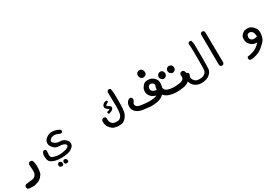

<svg xmlns="http://www.w3.org/2000/svg" viewBox="82 -1538 4337 2971"><g transform="rotate(-30 2250.0 -52.0)"><path d="M91.8 330.6 71.3 331.1Q48.8 331.1 25.9 321.8Q18.6 312 16.1 303.2Q13.7 294.4 13.7 288.8Q13.7 283.2 14.2 278.8L24.9 257.3L25.9 256.8Q39.1 245.1 58.6 245.1Q61 245.1 64 245.6Q106 236.8 146.5 234.9Q185.1 232.9 209.2 208Q233.4 183.1 237.8 151.9Q239.3 141.6 239.3 122.1Q239.3 82.5 232.9 5.9L243.7 -16.1L244.6 -16.6Q257.8 -28.3 277.3 -28.3Q280.3 -28.3 284.7 -27.8L306.6 -16.6Q323.7 21 325.7 63Q326.7 79.6 326.7 99.4Q326.7 119.1 325.2 136Q323.7 152.8 322.3 163.6Q319.3 186 314.9 204.6Q307.6 232.9 275.4 267.3Q243.2 301.8 205.8 313.7Q168.5 325.7 137.2 333.5Q111.3 330.6 91.8 330.6Z M673.3 212.9Q689 220.7 692.9 235.4Q694.3 241.7 694.3 247.6Q694.3 258.8 689.9 268.6Q683.1 284.7 660.6 284.7Q639.2 284.7 627 272.9Q618.7 264.6 618.7 251.2Q618.7 237.8 622.8 228Q627 218.3 633.3 212.6Q639.6 207 650.4 207Q661.1 207 673.3 212.9ZM746.1 281.7Q731.4 281.7 721.9 272.2Q712.4 262.7 712.4 245.1Q712.4 227.1 725.6 216.3Q734.4 210 744.6 210Q751 210 758.3 212.4Q776.9 218.3 783.2 241.2Q785.2 248 785.2 252.2Q785.2 256.3 784.7 258.3Q783.7 268.6 775.9 273.9Q764.2 281.7 746.1 281.7ZM499.5 16.6Q499.5 -37.1 523.9 -62Q534.2 -68.4 545.9 -68.4Q552.2 -68.4 554.2 -67.4L569.3 -59.6Q573.7 -52.2 575 -46.9Q576.2 -41.5 576.2 -37.6Q576.2 -33.7 575.7 -30.8Q571.8 4.4 571.8 23.9Q571.8 43.5 573.2 51.8Q576.7 67.4 585 75.7Q589.4 80.6 596.2 83.5Q616.2 92.8 657.2 102.5Q686.5 109.9 716.3 109.9Q743.2 109.9 783.2 103Q830.1 94.7 852.1 85.9Q880.4 74.7 890.1 56.6Q893.6 49.8 893.6 43.5Q893.6 28.8 873 15.1Q841.3 -5.4 781.2 -6.3Q719.2 -7.3 687.3 -40.8Q655.3 -74.2 646.5 -98.6Q640.1 -115.7 640.1 -132.8Q640.1 -147.5 644.5 -163.6Q648.9 -178.2 656.7 -189Q668 -205.1 690.7 -223.1Q713.4 -241.2 748 -250.5Q769.5 -255.9 791 -255.9Q804.2 -255.9 817.4 -253.9Q851.1 -248.5 876 -239Q900.9 -229.5 923.3 -215.8Q931.6 -206.1 931.6 -193.4Q931.6 -189.9 931.2 -185.5L921.9 -169.9Q914.6 -165.5 908.9 -164.3Q903.3 -163.1 899.4 -163.1Q892.1 -163.1 890.1 -164.1Q832 -192.4 796.4 -192.4Q792 -192.4 788.1 -191.9Q764.6 -189.9 750 -184.6Q735.4 -179.2 718.3 -160.6Q705.1 -146.5 705.1 -132.3Q705.1 -129.4 706.1 -126Q710 -108.9 741.2 -86.9Q773.4 -64.9 825.7 -64Q881.8 -63 916 -31.2Q949.2 0 955.1 21.5Q957.5 31.7 957.5 43.7Q957.5 55.7 954.6 69.3Q948.2 97.2 904.8 128.4Q861.3 159.7 770.5 167Q742.7 169.4 717.3 169.4Q659.7 169.4 612.8 157.7Q612.8 157.7 612.8 157.7Q540.5 136.2 520.5 106.9Q499.5 76.2 499.5 16.6Z M1630.4 -5.4V5.4Q1630.4 52.7 1653.3 78.1Q1678.2 105 1709.5 108.4Q1728.5 110.4 1742.7 110.4Q1756.8 110.4 1767.1 109.4Q1790.5 106.9 1812.7 83Q1835 59.1 1842.3 17.6Q1850.6 -27.8 1850.6 -94.2Q1850.6 -160.6 1846.2 -350.1Q1848.6 -364.7 1857.4 -375Q1868.2 -384.8 1883.8 -384.8Q1890.1 -384.8 1892.1 -383.8L1909.7 -375Q1919.4 -337.9 1921.4 -298.8Q1923.8 -248 1923.8 -186.8Q1923.8 -125.5 1922.9 -78.1Q1921.4 -14.2 1912.1 36.1Q1901.9 90.8 1860.4 135.7Q1826.7 172.4 1791 178.7Q1765.1 183.1 1737.3 183.1Q1718.8 183.1 1710.9 182.1Q1684.6 177.2 1658.2 170.4Q1630.9 163.1 1600.1 130.9Q1569.3 98.6 1559.6 66.4Q1550.3 37.6 1550.3 4.4Q1550.3 -2 1550.3 -2.9Q1553.7 -19 1564.5 -32.2Q1577.1 -43.9 1594.2 -43.9Q1601.6 -43.9 1604 -43L1620.6 -34.7L1621.6 -33.7Q1630.4 -22.5 1630.4 -5.4ZM1686.5 -64Q1683.1 -71.3 1683.1 -80.1Q1683.1 -83 1683.1 -86.9L1690.9 -96.2H1692.9Q1722.2 -98.1 1733.4 -110.8Q1737.8 -116.2 1737.8 -118.7Q1737.8 -119.1 1737.8 -119.1L1734.4 -120.6Q1719.2 -125 1698.7 -143.6Q1678.7 -161.6 1678.7 -183.1Q1678.7 -208 1701.2 -229.5Q1722.2 -249.5 1760.3 -251.5H1762.2Q1766.1 -249 1767.6 -247.1Q1774.4 -240.2 1774.4 -231Q1774.4 -228 1773.4 -221.7Q1742.2 -207 1730 -194.3Q1723.1 -188 1723.1 -182.1Q1723.1 -176.8 1728.5 -171.4Q1733.9 -166 1744.1 -163.1Q1763.7 -157.2 1776.4 -142.6Q1784.7 -133.3 1784.7 -121.1Q1784.7 -113.3 1780.8 -103.5Q1774.9 -88.9 1761.7 -79.6Q1748.5 -70.8 1703.1 -55.7L1687.5 -62Z M2021.5 8.3Q2021.5 -1.5 2022.5 -11.7Q2026.9 -56.2 2057.6 -85Q2075.2 -103 2100.1 -103Q2101.6 -103 2104 -103L2124 -93.3L2124.5 -91.8Q2134.3 -77.1 2134.3 -59.1Q2134.3 -57.1 2134.3 -54.2L2124.5 -34.7Q2102.1 -5.4 2102.1 12.7Q2102.1 14.6 2102.5 16.6Q2106 37.6 2119.1 50.8Q2132.3 64 2160.9 71.3Q2189.5 78.6 2242.2 84.7Q2294.9 90.8 2332 90.8Q2342.8 90.8 2353 90.3Q2411.1 87.9 2442.4 79.1Q2457.5 74.7 2471.7 68.4Q2429.7 52.2 2415.5 44.4Q2397.9 34.2 2383.8 18.1Q2346.2 -22.9 2346.2 -73.2Q2346.2 -109.9 2363.3 -138.7Q2376.5 -161.6 2397.5 -182.4Q2418.5 -203.1 2448.7 -207Q2459.5 -208.5 2474.9 -208.5Q2490.2 -208.5 2512.2 -204.6Q2549.8 -197.8 2586.4 -161.6Q2616.7 -131.3 2620.1 -101.6Q2621.6 -86.4 2621.6 -70.3Q2621.6 -16.1 2604 32.7Q2591.3 67.4 2544.4 108.4Q2497.6 149.4 2438.5 160.4Q2379.4 171.4 2317.4 171.4H2316.9Q2252.4 165.5 2188 156.2Q2123 147 2085.4 121.1Q2047.4 95.2 2032.7 64Q2021.5 39.6 2021.5 8.3ZM2545.4 -61.5Q2545.4 -66.9 2544.4 -71.3Q2541 -95.2 2523.9 -115.7Q2508.3 -133.8 2483.4 -133.8Q2453.1 -133.8 2439.5 -108.4Q2430.2 -91.8 2430.2 -75.2Q2430.2 -58.1 2438.5 -44.4Q2447.3 -28.8 2465.8 -20.5Q2491.2 -8.8 2533.2 -1Q2545.4 -39.1 2545.4 -61.5ZM2377.4 -344.2Q2377.4 -373.5 2398.9 -391.6Q2414.6 -404.8 2434.6 -404.8Q2440.4 -404.8 2449 -403.1Q2457.5 -401.4 2466.3 -397.5Q2479.5 -391.1 2487.3 -380.4Q2500.5 -362.3 2500.5 -333Q2500.5 -302.7 2479.5 -288.6Q2459.5 -274.9 2432.6 -274.9H2432.1Q2403.8 -280.3 2390.1 -301.3Q2377.4 -320.3 2377.4 -344.2Z M2520.5 2.4Q2520.5 -3.9 2521 -11.2Q2522.9 -49.3 2541.5 -92.3L2542.5 -92.8Q2558.1 -106.9 2579.1 -106.9Q2584 -106.9 2590.3 -106L2611.8 -95.2L2612.3 -94.2Q2624 -81.1 2624 -61.5Q2624 -58.6 2623.5 -54.2Q2609.4 -29.3 2609.4 -4.9Q2609.4 1.5 2610.4 7.8Q2614.3 38.1 2637 56.6Q2659.7 75.2 2704.1 83.5Q2741.2 90.8 2778.3 90.8Q2786.6 90.8 2795.4 90.3Q2841.3 88.4 2881.3 81.8Q2921.4 75.2 2943.4 54.2Q2958.5 40 2958.5 10.7Q2958.5 -2 2955.6 -18.6Q2957.5 -36.6 2968.8 -49.8Q2982.4 -61.5 3002 -61.5Q3004.9 -61.5 3009.3 -61L3031.2 -49.8L3032.2 -48.3Q3051.3 -14.6 3051.3 22Q3051.3 30.8 3050.3 40Q3043.9 86.9 3000.7 123Q2957.5 159.2 2894 169.2Q2830.6 179.2 2762.7 179.2Q2705.1 177.2 2652.3 160.6Q2597.7 143.6 2567.4 112.3Q2537.1 81.1 2528.3 54.2Q2520.5 31.7 2520.5 2.4ZM2662.1 -119.1Q2649.9 -131.3 2646.5 -146.5Q2645 -153.3 2645 -157.7Q2645 -162.1 2645 -163.1Q2646 -189 2665 -207Q2682.1 -223.1 2704.6 -223.1Q2736.3 -223.1 2752.4 -198.7Q2762.7 -183.1 2762.7 -164.6Q2762.7 -158.2 2761.7 -151.4Q2755.4 -117.2 2728 -105Q2715.8 -99.1 2700.2 -99.1H2699.7Q2680.2 -101.1 2662.1 -119.1ZM2809.1 -172.9Q2809.1 -199.7 2828.6 -218.8Q2843.8 -233.4 2863.8 -233.4Q2869.1 -233.4 2875 -232.4Q2901.4 -227.5 2915.5 -209Q2927.2 -192.9 2927.2 -172.4Q2927.2 -141.1 2905.3 -124.5Q2886.7 -110.8 2863.3 -110.8H2862.8Q2840.8 -115.2 2825 -132.8Q2809.1 -150.4 2809.1 -172.9Z M2995.1 79.6Q2995.1 74.7 2995.6 69.8Q2997.6 33.7 3020.5 9.8Q3020.5 9.8 3021 9.8Q3032.2 -1 3048.3 -1Q3054.2 -1 3056.2 0L3071.8 7.3L3072.8 8.3Q3081.5 19.5 3081.5 35.6Q3081.5 37.6 3081.5 40.5Q3065.9 66.9 3065.9 87.4Q3065.9 90.8 3066.4 94.2Q3069.8 118.2 3085 138.9Q3100.1 159.7 3116.2 168Q3132.3 176.3 3150.4 179Q3168.5 181.6 3189 181.6Q3206.1 181.6 3219 179Q3231.9 176.3 3244.1 171.9Q3268.6 162.6 3287.6 141.1Q3306.2 119.6 3309.1 90.3Q3312 61 3312 -111.3Q3312 -283.7 3309.1 -312Q3306.2 -340.3 3305.2 -370.1Q3305.2 -370.1 3305.2 -370.6Q3306.2 -384.3 3315.4 -394.5Q3325.2 -403.3 3339.8 -403.3Q3346.2 -403.3 3348.1 -402.3L3364.7 -394.5Q3374.5 -360.4 3377 -325.2Q3379.4 -290 3379.4 -106.9Q3379.4 76.7 3375 117.2Q3370.1 158.2 3335.9 192.4Q3301.8 226.6 3257.3 239.7Q3218.8 251 3175.8 251Q3167 251 3162.6 250.5Q3129.4 247.6 3100.6 236.3Q3070.3 225.1 3044.9 199.7Q3019.5 174.3 3006.8 140.1Q2995.1 109.9 2995.1 79.6Z M3581.1 -436.5Q3587.4 -436.5 3589.4 -435.5L3607.4 -426.8L3616.7 -407.7L3623.5 145L3613.8 162.6Q3606 169.9 3598.4 172.4Q3590.8 174.8 3585.9 174.8Q3578.6 174.8 3576.7 173.8L3559.1 165.5Q3547.4 150.4 3547.4 131.8L3543.5 -400.4Q3543.9 -414.6 3553.7 -426.8Q3565.4 -436.5 3581.1 -436.5Z M3986.3 280.3Q3986.3 273.9 3987.3 272L3996.6 253.9Q4045.9 248.5 4108.4 227.5Q4167 207.5 4235.4 136.7Q4206.5 136.7 4179.7 129.4Q4146.5 120.1 4118.7 92.3Q4090.8 64.5 4083.5 36.6Q4077.6 14.2 4077.6 -13.2Q4077.6 -19 4078.1 -24.9Q4079.6 -61 4108.9 -90.3Q4138.2 -119.1 4165.5 -125Q4182.6 -128.4 4203.6 -128.4Q4226.6 -128.4 4239.7 -125.5Q4272.9 -118.2 4305.7 -85.4Q4335.9 -55.2 4345.7 -21.5Q4352.5 3.4 4352.5 28.8Q4352.5 55.2 4344.2 89.4Q4340.3 106.4 4334.5 122.1Q4322.8 153.3 4294.9 182.1Q4267.1 210 4227.1 243.7Q4187 277.3 4127.7 297.6Q4068.4 317.9 4021.5 317.9Q4021.5 317.9 4021 317.9Q4006.3 316.9 3996.1 307.6Q3986.3 295.9 3986.3 280.3ZM4205.1 -58.1Q4202.6 -58.1 4200.2 -57.6Q4177.2 -55.2 4167.7 -45.9Q4158.2 -36.6 4154.8 -8.8Q4153.8 -2 4153.8 3.9Q4153.8 22.5 4163.1 34.2Q4175.3 50.3 4193.8 58.6Q4203.6 63 4219.7 63Q4235.8 63 4257.3 59.1L4278.3 51.3Q4271.5 -22 4247.6 -40.5Q4225.6 -58.1 4205.1 -58.1Z"/></g></svg>

Font: Bakudai
Style: Medium
Weight: 500
Version: Version 1.48